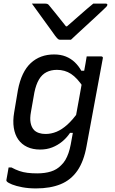

<svg xmlns="http://www.w3.org/2000/svg" viewBox="-20 -847 640 1072"><path d="M376 -625Q361 -625 346 -625Q331 -625 316 -625Q309 -625 304 -629Q299 -633 288 -647Q282 -656 267 -676.5Q252 -697 232.5 -724Q213 -751 193.5 -778Q174 -805 158 -827Q177 -827 193 -827Q209 -827 228 -827Q239 -827 244.5 -825Q250 -823 255 -816Q266 -803 294.5 -767.5Q323 -732 365 -679L325 -700H378L329 -678Q390 -731 429.5 -766Q469 -801 501 -827H570Q574 -827 576 -826Q578 -825 579 -823Q580 -821 579 -818Q578 -814 574 -809.5Q570 -805 554 -790Q540 -777 515.5 -754Q491 -731 463.5 -706Q436 -681 412.5 -659Q389 -637 376 -625ZM282 -543Q319 -543 347.5 -531.5Q376 -520 397.5 -499.5Q419 -479 434 -452H464L446 -359Q411 -412 376.5 -434.5Q342 -457 298 -457Q265 -457 239.5 -444Q214 -431 197.5 -403Q181 -375 172 -331L153 -223Q146 -186 151 -161Q156 -136 170 -121Q181 -110 197.5 -104.5Q214 -99 234 -99Q266 -99 296 -111.5Q326 -124 356 -151Q386 -178 418 -223L398 -105H371Q352 -77 327 -56.5Q302 -36 271.5 -24Q241 -12 204 -12Q163 -12 132 -26.5Q101 -41 82 -68Q63 -95 57 -133.5Q51 -172 59 -219L80 -344Q90 -396 108 -433.5Q126 -471 152 -495Q178 -519 210.5 -531Q243 -543 282 -543ZM464 -532Q485 -532 505 -532Q525 -532 545 -532Q549 -532 551 -530.5Q553 -529 554 -527Q555 -525 554 -521Q542 -454 530.5 -394Q519 -334 508.5 -275.5Q498 -217 486.5 -156.5Q475 -96 463 -30Q448 54 412 106Q376 158 318.5 181.5Q261 205 181 205Q139 205 104.5 198.5Q70 192 47.5 183Q25 174 18 166Q17 164 16 162Q15 160 16 156Q19 139 22 123Q25 107 28 88H44Q66 100 87.5 107.5Q109 115 133.5 118Q158 121 188 121Q231 121 264.5 110.5Q298 100 321 76Q335 63 345 46Q355 29 362.5 7.5Q370 -14 375 -41Q388 -111 398.5 -170Q409 -229 420 -287.5Q431 -346 443 -416Q447 -435 450.5 -454.5Q454 -474 457.5 -493Q461 -512 464 -532Z"/></svg>

Font: Rec Mono Linear
Style: Italic
Weight: 400
Italic angle: -10°
Monospace: yes
Version: Version 1.085; ttfautohint (v1.8.4.7-5d5b)